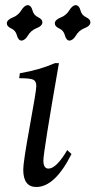

<svg xmlns="http://www.w3.org/2000/svg" viewBox="-20 -727 375 754"><path d="M122.6 7.3Q71.3 7.3 71.3 -61Q71.3 -90.8 96.9 -231Q122.6 -371.1 122.6 -388.7Q122.6 -407.7 111.1 -413.8Q99.6 -419.9 55.2 -419.9L58.1 -439.5Q134.3 -452.1 195.8 -479H211.4Q150.4 -129.9 150.4 -96.7Q150.4 -64.9 170.4 -64.9Q201.2 -64.9 244.1 -137.7L260.7 -122.1Q195.8 7.3 122.6 7.3ZM64.5 -567.4Q51.3 -568.8 46.4 -588.1Q41.5 -607.4 24.2 -615.2Q6.8 -623 6.8 -635.3Q6.8 -649.4 31.7 -659.2Q52.2 -667.5 63.7 -686.5Q75.2 -705.6 88.9 -707Q102.5 -705.6 107.4 -686.5Q112.3 -667.5 129.4 -659.4Q146.5 -651.4 146.5 -639.6Q146.5 -625 122.1 -615.7Q101.6 -607.4 90.1 -588.1Q78.6 -568.8 64.5 -567.4ZM252.9 -567.4Q239.7 -568.8 234.9 -588.1Q230 -607.4 212.6 -615.2Q195.3 -623 195.3 -635.3Q195.3 -649.4 220.2 -659.2Q240.7 -667.5 252.2 -686.5Q263.7 -705.6 277.3 -707Q291 -705.6 295.9 -686.5Q300.8 -667.5 317.9 -659.4Q335 -651.4 335 -639.6Q335 -625 310.5 -615.7Q290 -607.4 278.6 -588.1Q267.1 -568.8 252.9 -567.4Z"/></svg>

Font: Kelvinch
Style: Italic
Weight: 400
Italic angle: -10°
Designer: Paul James Miller
Foundry: High-Logic / Made with FontCreator
Version: Version 3.40;July 22, 2017;FontCreator 11.0.0.2388 64-bit